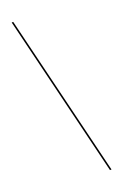

<svg xmlns="http://www.w3.org/2000/svg" viewBox="-161 -798 599 935"><g transform="rotate(-20 139.0 -330.5)"><path d="M245 89H237L33 -750H41Z"/></g></svg>

Font: Moniqa ExtLt Narrow Display
Style: Regular
Weight: 200
Width: 4
Designer: Rajesh Rajput
Foundry: Rajesh Rajput
Version: Version 1.000